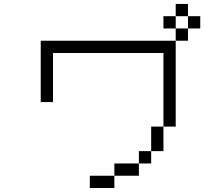

<svg xmlns="http://www.w3.org/2000/svg" viewBox="-20 -895 1040 978"><path d="M1000 -750V-812.5H937.5V-750H875V-687.5H187.5V-375H250Q250 -375 250 -625H812.5Q812.5 -625 812.5 -250H750Q750 -250 750 -125H687.5V-62.5H562.5V0H437.5V62.5H562.5V0H687.5V-62.5H750V-125H812.5Q812.5 -125 812.5 -250H875V-687.5H937.5V-750ZM875 -750V-812.5H812.5V-750ZM875 -812.5H937.5V-875H875Z"/></svg>

Font: CalcUnifontExMono
Style: Regular
Weight: 500
Version: Version 15.0.06